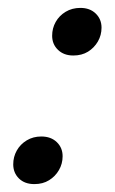

<svg xmlns="http://www.w3.org/2000/svg" viewBox="-20 -459 292 486"><path d="M84.5 -113.5Q109 -113.5 123.8 -99.2Q138.5 -85 138.5 -63.5Q138.5 -44.5 129.2 -28.5Q120 -12.5 104.2 -2.8Q88.5 7 67 7Q42.5 7 28 -7.2Q13.5 -21.5 13.5 -43Q13.5 -62 22.5 -78Q31.5 -94 47.8 -103.8Q64 -113.5 84.5 -113.5ZM183.5 -439Q207.5 -439 222.2 -424.8Q237 -410.5 237 -389Q237 -370 227.8 -354Q218.5 -338 202.8 -328.2Q187 -318.5 165.5 -318.5Q141.5 -318.5 126.8 -332.8Q112 -347 112 -368.5Q112 -387.5 121 -403.5Q130 -419.5 146.2 -429.2Q162.5 -439 183.5 -439Z"/></svg>

Font: Newsreader 17pt
Style: Italic
Weight: 400
Italic angle: -17°
Version: Version 1.003